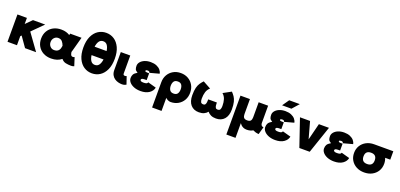

<svg xmlns="http://www.w3.org/2000/svg" viewBox="24 -1937 6989 3353"><g transform="rotate(20 3518.5 -261.0)"><path d="M210 -168V0H34.2V-507.8H210V-394.5L323.2 -507.8H549.8L346.2 -304.2L565.4 0H360.4L229 -187Z M1275.9 2.9Q1266.6 7.8 1250.7 11.2Q1234.9 14.6 1220.7 14.6Q1166.5 14.6 1119.4 4.6Q1072.3 -5.4 1038.6 -47.4Q1002 -17.1 954.1 -1.2Q906.2 14.6 846.2 14.6Q764.2 14.6 700.9 -19Q637.7 -52.7 602.1 -113Q566.4 -173.3 566.4 -253.9Q566.4 -334.5 602.1 -395Q637.7 -455.6 700.9 -489Q764.2 -522.5 846.2 -522.5Q897.5 -522.5 937 -510.7Q976.6 -499 1006.8 -479L1014.2 -507.8H1225.1L1156.2 -253.9Q1150.9 -233.4 1144.5 -214.8Q1146.5 -204.6 1148.2 -196Q1149.9 -187.5 1151.9 -180.7Q1157.2 -161.6 1167 -151.6Q1176.8 -141.6 1196.3 -141.6Q1203.1 -141.6 1212.6 -144.3Q1222.2 -147 1227.1 -149.4ZM846.2 -366.2Q802.2 -366.2 772.2 -334Q742.2 -301.8 742.2 -253.9Q742.2 -206.5 772.2 -174.1Q802.2 -141.6 846.2 -141.6Q871.6 -141.6 895.5 -149.7Q919.4 -157.7 937.3 -183.6Q955.1 -209.5 961.4 -262.7Q945.8 -306.6 919.7 -336.4Q893.6 -366.2 846.2 -366.2Z M1312.5 -361.3Q1312.5 -483.4 1351.3 -567.1Q1390.1 -650.9 1456.1 -694.1Q1522 -737.3 1604.5 -737.3Q1687 -737.3 1752.9 -694.1Q1818.8 -650.9 1857.7 -567.1Q1896.5 -483.4 1896.5 -361.3Q1896.5 -239.3 1857.7 -155.5Q1818.8 -71.8 1752.9 -28.6Q1687 14.6 1604.5 14.6Q1522 14.6 1456.1 -28.6Q1390.1 -71.8 1351.3 -155.5Q1312.5 -239.3 1312.5 -361.3ZM1604.5 -581.1Q1555.7 -581.1 1528.8 -543Q1502 -504.9 1493.2 -439.5H1715.8Q1707 -504.9 1680.2 -543Q1653.3 -581.1 1604.5 -581.1ZM1604.5 -141.6Q1653.3 -141.6 1680.2 -179.7Q1707 -217.8 1715.8 -283.2H1493.2Q1502 -217.8 1528.8 -179.7Q1555.7 -141.6 1604.5 -141.6Z M2194.3 -149.4 2243.2 -6.8Q2233.9 -2 2215.1 6.3Q2196.3 14.6 2164.1 14.6Q2130.4 14.6 2094 5.1Q2057.6 -4.4 2025.9 -26.1Q1994.1 -47.9 1974.6 -85Q1955.1 -122.1 1955.1 -176.8V-507.8H2130.9V-176.8Q2130.9 -158.7 2137.9 -150.1Q2145 -141.6 2164.1 -141.6Q2170.9 -141.6 2180.2 -143.8Q2189.5 -146 2194.3 -149.4Z M2508.8 -329.1H2546.9V-202.1H2508.8Q2474.1 -202.1 2460 -193.4Q2445.8 -184.6 2445.8 -171.9Q2445.8 -159.2 2460 -150.4Q2474.1 -141.6 2508.8 -141.6Q2543.5 -141.6 2562.3 -148.7Q2581.1 -155.8 2586.4 -175.3L2740.7 -132.8Q2728.5 -69.3 2668 -27.3Q2607.4 14.6 2508.8 14.6Q2439 14.6 2385 -6.8Q2331.1 -28.3 2300.5 -64Q2270 -99.6 2270 -141.6Q2270 -181.2 2286.4 -210Q2302.7 -238.8 2353.5 -268.1Q2313.5 -291 2304 -315.9Q2294.4 -340.8 2294.4 -377.9Q2294.4 -416.5 2321.8 -449.5Q2349.1 -482.4 2397.5 -502.4Q2445.8 -522.5 2508.8 -522.5Q2571.8 -522.5 2617.4 -503.2Q2663.1 -483.9 2689.7 -452.6Q2716.3 -421.4 2722.2 -384.8L2546.9 -337.4Q2546.9 -349.1 2537.1 -357.7Q2527.3 -366.2 2508.8 -366.2Q2490.7 -366.2 2480.7 -362.5Q2470.7 -358.9 2470.7 -347.7Q2470.7 -336.9 2480.7 -333Q2490.7 -329.1 2508.8 -329.1Z M2799.3 -253.9Q2799.3 -332 2834 -392.6Q2868.7 -453.1 2929.2 -487.8Q2989.7 -522.5 3067.9 -522.5Q3146 -522.5 3206.5 -487.8Q3267.1 -453.1 3301.8 -392.6Q3336.4 -332 3336.4 -253.9Q3336.4 -175.8 3301.8 -115.2Q3267.1 -54.7 3206.5 -20Q3146 14.6 3067.9 14.6Q3043 14.6 3014.9 1Q2986.8 -12.7 2975.1 -29.3V214.8H2799.3ZM2975.1 -253.9Q2975.1 -206.5 2996.3 -174.1Q3017.6 -141.6 3067.9 -141.6Q3118.2 -141.6 3139.4 -172.6Q3160.6 -203.6 3160.6 -253.9Q3160.6 -304.2 3139.4 -335.2Q3118.2 -366.2 3067.9 -366.2Q3017.6 -366.2 2996.3 -335.2Q2975.1 -304.2 2975.1 -253.9Z M3385.3 -228.5Q3385.3 -314 3398.9 -367.2Q3412.6 -420.4 3436.8 -455.8Q3460.9 -491.2 3491.2 -522.5L3637.7 -442.4Q3594.2 -404.8 3577.6 -351.6Q3561 -298.3 3561 -228.5Q3561 -188.5 3572.5 -165Q3584 -141.6 3620.6 -141.6Q3645 -141.6 3656 -158.4Q3667 -175.3 3669.7 -201.2Q3672.4 -227.1 3672.4 -253.9H3832.5Q3832.5 -227.1 3835.2 -201.2Q3837.9 -175.3 3848.9 -158.4Q3859.9 -141.6 3884.3 -141.6Q3920.9 -141.6 3932.9 -165Q3944.8 -188.5 3944.8 -228.5Q3944.8 -298.3 3928.2 -351.6Q3911.6 -404.8 3868.2 -442.4L4014.6 -522.5Q4045.4 -491.2 4069.3 -455.8Q4093.3 -420.4 4106.9 -367.2Q4120.6 -314 4120.6 -228.5Q4120.6 -111.3 4064.5 -48.3Q4008.3 14.6 3911.6 14.6Q3855.5 14.6 3816.4 -3.4Q3777.3 -21.5 3752.4 -53.7Q3727.5 -21.5 3688.5 -3.4Q3649.4 14.6 3593.3 14.6Q3496.6 14.6 3440.9 -48.3Q3385.3 -111.3 3385.3 -228.5Z M4706.5 14.6Q4672.9 12.2 4645.8 4.2Q4618.7 -3.9 4597.2 -15.1Q4549.3 14.6 4482.9 14.6Q4446.3 14.6 4419.7 2.4Q4393.1 -9.8 4375.7 -26.9Q4358.4 -43.9 4349.6 -58.6V214.8H4179.2V-507.8H4355V-228.5Q4355 -188.5 4371.8 -165Q4388.7 -141.6 4436 -141.6Q4483.9 -141.6 4500.5 -165Q4517.1 -188.5 4517.1 -228.5V-507.8H4692.9V-184.1Q4692.9 -162.1 4706.1 -144Q4719.2 -126 4745.6 -126Z M5011.2 -329.1H5049.3V-202.1H5011.2Q4976.6 -202.1 4962.4 -193.4Q4948.2 -184.6 4948.2 -171.9Q4948.2 -159.2 4962.4 -150.4Q4976.6 -141.6 5011.2 -141.6Q5045.9 -141.6 5064.7 -148.7Q5083.5 -155.8 5088.9 -175.3L5243.2 -132.8Q5231 -69.3 5170.4 -27.3Q5109.9 14.6 5011.2 14.6Q4941.4 14.6 4887.5 -6.8Q4833.5 -28.3 4803 -64Q4772.5 -99.6 4772.5 -141.6Q4772.5 -181.2 4788.8 -210Q4805.2 -238.8 4856 -268.1Q4815.9 -291 4806.4 -315.9Q4796.9 -340.8 4796.9 -377.9Q4796.9 -416.5 4824.2 -449.5Q4851.6 -482.4 4899.9 -502.4Q4948.2 -522.5 5011.2 -522.5Q5074.2 -522.5 5119.9 -503.2Q5165.5 -483.9 5192.1 -452.6Q5218.8 -421.4 5224.6 -384.8L5049.3 -337.4Q5049.3 -349.1 5039.6 -357.7Q5029.8 -366.2 5011.2 -366.2Q4993.2 -366.2 4983.2 -362.5Q4973.1 -358.9 4973.1 -347.7Q4973.1 -336.9 4983.2 -333Q4993.2 -329.1 5011.2 -329.1ZM5093.3 -597.7H4919.4L5006.3 -722.7H5203.6Z M5558.1 -197.3 5636.2 -507.8H5823.7L5650.4 0H5458L5284.7 -507.8H5472.2Z M6104 -329.1H6142.1V-202.1H6104Q6069.3 -202.1 6055.2 -193.4Q6041 -184.6 6041 -171.9Q6041 -159.2 6055.2 -150.4Q6069.3 -141.6 6104 -141.6Q6138.7 -141.6 6157.5 -148.7Q6176.3 -155.8 6181.6 -175.3L6335.9 -132.8Q6323.7 -69.3 6263.2 -27.3Q6202.6 14.6 6104 14.6Q6034.2 14.6 5980.2 -6.8Q5926.3 -28.3 5895.8 -64Q5865.2 -99.6 5865.2 -141.6Q5865.2 -181.2 5881.6 -210Q5897.9 -238.8 5948.7 -268.1Q5908.7 -291 5899.2 -315.9Q5889.6 -340.8 5889.6 -377.9Q5889.6 -416.5 5917 -449.5Q5944.3 -482.4 5992.7 -502.4Q6041 -522.5 6104 -522.5Q6167 -522.5 6212.6 -503.2Q6258.3 -483.9 6284.9 -452.6Q6311.5 -421.4 6317.4 -384.8L6142.1 -337.4Q6142.1 -349.1 6132.3 -357.7Q6122.6 -366.2 6104 -366.2Q6085.9 -366.2 6075.9 -362.5Q6065.9 -358.9 6065.9 -347.7Q6065.9 -336.9 6075.9 -333Q6085.9 -329.1 6104 -329.1Z M6384.8 -246.6Q6384.8 -322.8 6420.4 -381.6Q6456.1 -440.4 6519.3 -474.1Q6582.5 -507.8 6664.6 -507.8H7019.5V-351.6H6924.3Q6944.8 -302.7 6944.8 -246.6Q6944.8 -170.4 6908.9 -111.6Q6873 -52.7 6810.1 -19Q6747.1 14.6 6664.6 14.6Q6582.5 14.6 6519.3 -19Q6456.1 -52.7 6420.4 -111.6Q6384.8 -170.4 6384.8 -246.6ZM6560.5 -246.6Q6560.5 -141.6 6664.6 -141.6Q6769 -141.6 6769 -246.6Q6769 -351.6 6664.6 -351.6Q6560.5 -351.6 6560.5 -246.6Z"/></g></svg>

Font: Giphurs Black
Style: Regular
Weight: 900
Version: Version 0.920; ttfautohint (v1.8.4.7-5d5b)